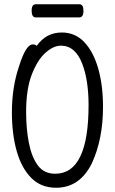

<svg xmlns="http://www.w3.org/2000/svg" viewBox="-20 -866 540 904"><path d="M244 18Q173 18 127 -28.5Q81 -75 58.5 -155Q36 -235 36 -337Q36 -456 70 -555Q102 -657 134 -657Q147 -657 153 -650Q197 -713 271 -713Q334 -713 377 -667.5Q420 -622 442.5 -543Q465 -464 465 -363Q465 -210 412 -96Q355 18 244 18ZM240 -48Q397 -48 397 -371Q397 -487 368 -564Q335 -651 267 -651Q232 -651 194.5 -618Q157 -585 130 -516Q103 -447 103 -339Q103 -259 116 -193Q129 -127 158 -87.5Q187 -48 240 -48ZM148 -784Q129 -784 129 -816Q129 -846 149 -846H354Q373 -846 373 -815Q373 -784 353 -784Z"/></svg>

Font: LXGW WenKai Mono TC
Style: Regular
Weight: 400
Designer: LXGW / Fontworks Inc.
Foundry: LXGW / Fontworks Inc.
Version: Version 1.330